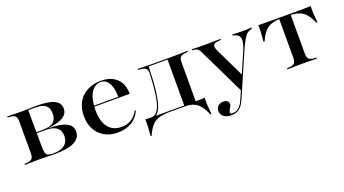

<svg xmlns="http://www.w3.org/2000/svg" viewBox="-51 -889 2764 1544"><g transform="rotate(-20 1330.5 -117.0)"><path d="M157.3 -2.4Q124.2 -2.4 95.2 -1.6Q66.1 -0.8 30.6 0V-8.9L48.4 -10.5Q81.5 -12.1 94.8 -25.4Q108.1 -38.7 108.1 -70.2V-345.2Q108.1 -377.4 94.8 -390.3Q81.5 -403.2 48.4 -404.8L30.6 -406.5V-415.3Q66.1 -414.5 95.2 -413.7Q124.2 -412.9 157.3 -412.9Q190.3 -412.9 221.4 -414.1Q252.4 -415.3 284.7 -415.3Q384.7 -415.3 432.3 -391.9Q479.8 -368.5 479.8 -320.2Q479.8 -275 437.9 -248.8Q396 -222.6 309.7 -214.5V-212.9Q413.7 -211.3 462.1 -187.1Q510.5 -162.9 510.5 -112.1Q510.5 -56.5 454.8 -28.2Q399.2 0 289.5 0Q258.9 0 225 -1.2Q191.1 -2.4 158.1 -2.4ZM208.9 -86.3Q209.7 -54 214.9 -37.1Q220.2 -20.2 235.1 -14.5Q250 -8.9 279 -8.9H278.2Q342.7 -8.9 375.8 -35.5Q408.9 -62.1 408.9 -112.1Q408.9 -158.9 377.8 -183.1Q346.8 -207.3 284.7 -207.3H179V-216.1H257.3Q324.2 -216.1 353.2 -239.5Q382.3 -262.9 382.3 -312.1Q382.3 -358.9 356.5 -381.9Q330.6 -404.8 276.6 -404.8H204L206.5 -406.5Z M824.2 11.3Q760.5 11.3 712.5 -15.3Q664.5 -41.9 637.5 -91.1Q610.5 -140.3 610.5 -205.6Q610.5 -275.8 639.1 -325.4Q667.7 -375 719 -401.2Q770.2 -427.4 834.7 -427.4Q891.1 -427.4 932.3 -406.9Q973.4 -386.3 996 -346.8Q1018.5 -307.3 1018.5 -249.2H678.2L676.6 -258.1H923.4Q924.2 -306.5 913.3 -342.3Q902.4 -378.2 881.5 -398.4Q860.5 -418.5 830.6 -418.5Q785.5 -418.5 754 -377.4Q722.6 -336.3 716.1 -256.5V-254.8Q715.3 -246.8 714.9 -238.3Q714.5 -229.8 714.5 -219.4Q714.5 -124.2 754 -72.6Q793.5 -21 869.4 -21Q914.5 -21 950.4 -42.7Q986.3 -64.5 1011.3 -110.5L1018.5 -104.8Q993.5 -48.4 943.1 -18.5Q892.7 11.3 824.2 11.3Z M1271 -2.4Q1210.5 -2.4 1173.4 10.9Q1136.3 24.2 1112.9 52.8Q1089.5 81.5 1068.5 128.2H1059.7Q1063.7 89.5 1065.7 54.8Q1067.7 20.2 1066.1 -12.9Q1088.7 -12.1 1111.3 -11.7Q1133.9 -11.3 1155.6 -11.3H1271H1425.8V-2.4ZM1106.5 1.6 1108.1 -8.9Q1133.1 -9.7 1152.4 -22.6Q1171.8 -35.5 1186.7 -71Q1201.6 -106.5 1211.3 -172.6Q1221 -238.7 1225.8 -345.2Q1226.6 -377.4 1212.9 -390.3Q1199.2 -403.2 1166.1 -404.8L1148.4 -406.5V-415.3Q1183.9 -414.5 1212.9 -413.7Q1241.9 -412.9 1275 -412.9H1278.2H1447.6Q1480.6 -412.9 1509.7 -413.7Q1538.7 -414.5 1573.4 -415.3V-406.5L1556.5 -404.8Q1523.4 -403.2 1510.1 -390.3Q1496.8 -377.4 1496.8 -345.2V-207.3H1398.4V-406.5L1400.8 -404H1233.1L1237.1 -405.6Q1233.9 -279 1224.2 -198.8Q1214.5 -118.5 1198.4 -75Q1182.3 -31.5 1159.3 -14.9Q1136.3 1.6 1106.5 1.6ZM1398.4 -2.4V-207.3H1496.8V-2.4ZM1398.4 -2.4 1399.2 -10.5 1478.2 -11.3H1404.8H1484.7Q1507.3 -11.3 1529.4 -11.7Q1551.6 -12.1 1574.2 -12.9Q1572.6 20.2 1574.6 54.8Q1576.6 89.5 1580.6 128.2H1571.8Q1551.6 81.5 1529.4 52.8Q1507.3 24.2 1477.4 11.3Q1447.6 -1.6 1404.8 -2.4Z M1870.2 33.1 1680.6 -358.1Q1672.6 -375 1665.7 -384.3Q1658.9 -393.5 1649.6 -398.4Q1640.3 -403.2 1625.8 -404.8L1610.5 -406.5V-415.3Q1629.8 -414.5 1653.2 -413.7Q1676.6 -412.9 1703.2 -412.9H1706.5H1712.1Q1742.7 -412.9 1769 -413.3Q1795.2 -413.7 1817.3 -414.1Q1839.5 -414.5 1855.6 -414.5V-405.6L1835.5 -404Q1799.2 -400.8 1790.7 -386.3Q1782.3 -371.8 1799.2 -334.7L1921 -82.3L1912.1 -71L1990.3 -251.6Q2012.1 -300 2016.1 -331.9Q2020.2 -363.7 2007.7 -381Q1995.2 -398.4 1966.1 -404L1956.5 -406.5V-415.3Q1977.4 -414.5 2001.2 -413.7Q2025 -412.9 2052.4 -412.9Q2074.2 -412.9 2090.3 -413.7Q2106.5 -414.5 2121 -415.3V-406.5L2111.3 -403.2Q2091.1 -397.6 2076.2 -384.7Q2061.3 -371.8 2044.8 -342.7Q2028.2 -313.7 2004 -259.7L1876.6 33.1ZM1728.2 192.7Q1688.7 192.7 1664.9 174.2Q1641.1 155.6 1641.1 125Q1641.1 99.2 1658.1 83.1Q1675 66.9 1703.2 66.9Q1724.2 66.9 1736.7 76.6Q1749.2 86.3 1749.2 101.6Q1749.2 114.5 1742.7 125.8Q1736.3 137.1 1729.8 146.8Q1723.4 156.5 1723.4 166.1Q1723.4 180.6 1741.9 180.6Q1773.4 180.6 1796.4 161.7Q1819.4 142.7 1834.7 106.5L1876.6 11.3L1884.7 15.3L1845.2 105.6Q1834.7 130.6 1819.4 150.4Q1804 170.2 1782.3 181.5Q1760.5 192.7 1728.2 192.7Z M2403.2 -2.4Q2370.2 -2.4 2341.1 -1.6Q2312.1 -0.8 2276.6 0V-8.9L2294.4 -10.5Q2327.4 -12.1 2340.7 -25.4Q2354 -38.7 2354 -70.2V-207.3H2452.4V-70.2Q2452.4 -38.7 2465.7 -25.4Q2479 -12.1 2512.1 -10.5L2529.8 -8.9V0Q2494.4 -0.8 2465.3 -1.6Q2436.3 -2.4 2403.2 -2.4ZM2383.9 -404Q2323.4 -404 2286.3 -390.7Q2249.2 -377.4 2225.8 -348.8Q2202.4 -320.2 2181.5 -273.4H2172.6Q2176.6 -312.1 2178.6 -347.2Q2180.6 -382.3 2179 -414.5Q2201.6 -413.7 2224.2 -413.3Q2246.8 -412.9 2269.4 -412.9H2383.9H2422.6H2537.1Q2559.7 -412.9 2582.3 -413.3Q2604.8 -413.7 2627.4 -414.5Q2625.8 -381.5 2627.8 -346.8Q2629.8 -312.1 2633.9 -273.4H2625Q2604.8 -320.2 2581 -348.8Q2557.3 -377.4 2520.2 -390.7Q2483.1 -404 2422.6 -404ZM2354 -207.3V-407.3H2452.4V-207.3Z"/></g></svg>

Font: Playfair 144pt SemiExpanded SemiBold
Style: Regular
Weight: 600
Width: 6
Designer: Claus Eggers Sørensen
Foundry: Claus Eggers Sørensen
Version: Version 2.203